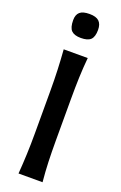

<svg xmlns="http://www.w3.org/2000/svg" viewBox="-177 -988 652 1036"><g transform="rotate(20 148.5 -470.0)"><path d="M79.5 0Q84 -58.5 86.2 -113.2Q88.5 -168 88.5 -234.5V-474.5Q88.5 -542.5 86.2 -598Q84 -653.5 79.5 -713H217.5Q212 -653.5 210 -598Q208 -542.5 208 -474.5V-234.5Q208 -168 210 -113.2Q212 -58.5 217.5 0ZM145 -802Q107.5 -802 90.5 -818.8Q73.5 -835.5 73.5 -879Q73.5 -910 90.5 -925Q107.5 -940 146 -940Q184 -940 201 -923.8Q218 -907.5 218 -874.5Q218 -834.5 201 -818.2Q184 -802 145 -802Z"/></g></svg>

Font: Commissioner Flair Medium
Style: Regular
Weight: 500
Designer: Kostas Bartsokas
Foundry: Kostas Bartsokas
Version: Version 1.000; ttfautohint (v1.8.3)